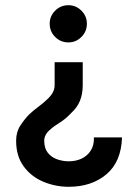

<svg xmlns="http://www.w3.org/2000/svg" viewBox="-20 -473 528 738"><path d="M298 -234V-146Q298 -112 287.5 -86Q277 -60 255 -40Q233 -16 210 -2Q187 12 172 26Q162 34 156 45Q150 56 150 68Q150 97 164 114.5Q178 132 200 139.5Q222 147 244 147Q272 147 294 136.5Q316 126 329 105.5Q342 85 341 55H449Q446 149 389 197Q332 245 244 245Q193 245 146.5 225.5Q100 206 71 166.5Q42 127 42 68Q42 34 58.5 9Q75 -16 93 -34Q108 -48 126 -61.5Q144 -75 157 -87Q173 -101 181.5 -115Q190 -129 190 -146V-234ZM243 -453Q272 -453 293 -432Q314 -411 314 -382Q314 -352 293 -331Q272 -310 243 -310Q213 -310 192 -331Q171 -352 171 -382Q171 -411 192 -432Q213 -453 243 -453Z"/></svg>

Font: Teachers SemiBold
Style: Regular
Weight: 600
Version: Version 1.001